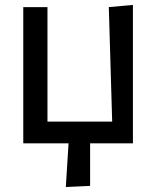

<svg xmlns="http://www.w3.org/2000/svg" viewBox="-20 -574 626 769"><path d="M243.6 175.1 340.9 170.5V0H512.4V-554.3L415.8 -545.5L429.3 -87H170.1V-545.5H73.2V0H254.6Z"/></svg>

Font: Inter 465
Style: Regular
Weight: 400
Designer: Rasmus Andersson
Foundry: rsms
Version: Version 3.019;Glyphs 3.1.2 (3151)